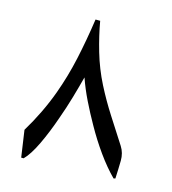

<svg xmlns="http://www.w3.org/2000/svg" viewBox="-94 -683 683 761"><g transform="rotate(15 247.0 -302.5)"><path d="M62 0 46 -110Q98 -196 131 -286Q158 -360 175 -438Q192 -516 205 -605H224Q234 -547 252.5 -483.5Q271 -420 301 -361Q329 -306 363 -253Q397 -200 431 -147Q447 -122 446.5 -90Q446 -58 444 -17L437 -15Q402 -50 368 -97.5Q334 -145 305 -197Q280 -241 258.5 -285Q237 -329 222 -372Q211 -330 197.5 -283.5Q184 -237 168 -193Q146 -129 121 -76.5Q96 -24 72 0Z"/></g></svg>

Font: Bona Nova SC
Style: Regular
Weight: 400
Designer: Mateusz Machalski
Foundry: Capitalics
Version: Version 4.001; ttfautohint (v1.8.4.7-5d5b)